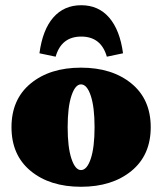

<svg xmlns="http://www.w3.org/2000/svg" viewBox="-20 -703 621 735"><path d="M451 -499 389 -486Q367 -563 291 -563Q215 -563 193 -486L131 -499Q143 -589 184 -636Q225 -683 291 -683Q357 -683 398 -635.5Q439 -588 451 -499ZM483 -48.5Q409 12 290 12Q171 12 97.5 -48.5Q24 -109 24 -216Q24 -323 97.5 -383.5Q171 -444 290 -444Q409 -444 483 -383.5Q557 -323 557 -216Q557 -109 483 -48.5ZM290 -52Q313 -52 327.5 -95.5Q342 -139 342 -216Q342 -293 327.5 -336.5Q313 -380 290 -380Q268 -380 253.5 -336.5Q239 -293 239 -216Q239 -139 253.5 -95.5Q268 -52 290 -52Z"/></svg>

Font: Arapey Black
Style: Regular
Weight: 900
Designer: Eduardo Rodriguez Tunni
Foundry: Eduardo Rodriguez Tunni
Version: Version 4.000